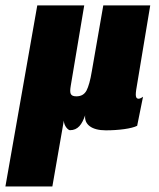

<svg xmlns="http://www.w3.org/2000/svg" viewBox="-95 -466 582 703"><path d="M-75.2 216.8H96.7L138.7 -24.4C139.2 -4.4 154.8 10.7 161.1 10.7C190.4 10.7 205.1 -10.3 216.8 -43.9C212.9 -10.7 240.2 11.2 292.5 11.2C339.8 11.2 387.2 4.9 407.2 -5.4L428.7 -111.8C422.9 -107.4 416.5 -104.5 412.6 -104.5C407.2 -104.5 403.8 -107.4 402.8 -113.3C401.4 -118.7 402.3 -130.9 405.8 -149.9L455.1 -446.3H283.2L241.2 -205.1C235.8 -171.9 229 -148.4 221.7 -134.3C213.9 -120.1 201.7 -113.3 184.6 -113.3C161.1 -113.3 159.7 -125.5 164.1 -152.3L213.4 -446.3H41.5Z"/></svg>

Font: Roboto Flex Super Cond Black
Style: Italic
Weight: 900
Width: 3
Italic angle: -10°
Designer: Berlow after Robertson
Foundry: Google
Version: Version 3.200;Glyphs 3.3 (3311)